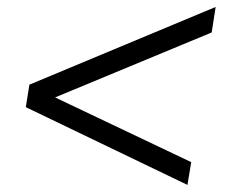

<svg xmlns="http://www.w3.org/2000/svg" viewBox="-20 -559 640 544"><path d="M511.1 -35.1 53.1 -255.4 63.3 -319.1 591 -539.3 579.8 -467 87.2 -262.7 94 -303 521.8 -99.6Z"/></svg>

Font: Mulish ExtraLight
Style: Italic
Weight: 200
Italic angle: -9°
Designer: Vernon Adams
Foundry: Vernon Adams
Version: Version 3.603